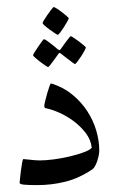

<svg xmlns="http://www.w3.org/2000/svg" viewBox="-20 -535 343 559"><path d="M269 -97.2Q269 -90.3 267.3 -82Q265.6 -73.7 262.9 -65.7Q260.3 -57.6 256.6 -51.3Q252.9 -44.9 249 -42Q209.5 -15.6 169.9 -5.9Q130.4 3.9 88.9 3.9Q64 3.9 50.5 2.7Q37.1 1.5 37.1 -2.9Q37.1 -4.4 38.3 -15.4Q39.6 -26.4 41 -38.8Q42.5 -51.3 44.4 -61.5Q46.4 -71.8 47.9 -71.8Q48.8 -71.8 54 -71.3Q59.1 -70.8 66.2 -70.1Q73.2 -69.3 81.1 -68.6Q88.9 -67.9 95.2 -67.9Q112.8 -67.9 136.7 -71Q160.6 -74.2 183.3 -79.6Q206.1 -85 223.9 -91.6Q241.7 -98.1 247.1 -105Q244.6 -128.4 229.2 -148.2Q213.9 -168 193.4 -183.1Q172.9 -198.2 150.6 -207.8Q128.4 -217.3 111.8 -220.2Q110.4 -221.2 109.6 -222.9Q108.9 -224.6 108.9 -226.1Q108.9 -230 111.6 -241Q114.3 -252 117.4 -263.2Q120.6 -274.4 123.8 -283.2Q127 -292 127.9 -292Q129.9 -292 132.8 -291Q166.5 -279.8 191.9 -258.5Q217.3 -237.3 234.4 -210.9Q251.5 -184.6 260.3 -154.8Q269 -125 269 -97.2ZM180.2 -481.9Q180.2 -480 175.8 -472.2Q171.4 -464.4 166 -455.8Q160.6 -447.3 155.3 -440.4Q149.9 -433.6 147.9 -433.6Q147 -433.6 139.9 -438.2Q132.8 -442.9 124.8 -448.7Q116.7 -454.6 110.4 -460.2Q104 -465.8 104 -467.8Q104 -469.7 108.6 -477.3Q113.3 -484.9 119.1 -493.2Q125 -501.5 130.1 -508.1Q135.3 -514.6 136.2 -514.6Q138.2 -514.6 145.5 -510Q152.8 -505.4 160.4 -499.5Q168 -493.7 174.1 -488.3Q180.2 -482.9 180.2 -481.9ZM230 -397Q230 -395 225.8 -387.2Q221.7 -379.4 216.1 -370.8Q210.4 -362.3 205.3 -355.5Q200.2 -348.6 198.2 -348.6Q197.3 -348.6 190.7 -353.3Q184.1 -357.9 176.8 -363.8Q168 -370.6 157.2 -378.9Q154.3 -381.3 153.1 -380.9Q151.9 -380.4 149.9 -377.9Q142.1 -367.7 136.2 -358.9Q130.9 -351.6 126.2 -345.7Q121.6 -339.8 120.1 -339.8Q118.7 -339.8 111.6 -344.5Q104.5 -349.1 96.7 -355.2Q88.9 -361.3 82.5 -366.9Q76.2 -372.6 76.2 -374Q76.2 -375.5 80.8 -383.1Q85.4 -390.6 91.1 -398.9Q96.7 -407.2 101.8 -414.1Q106.9 -420.9 107.9 -420.9Q110.4 -420.9 116.9 -416.3Q123.5 -411.6 130.4 -406.2Q138.7 -399.9 147.9 -391.6Q151.4 -389.2 152.8 -388.9Q154.3 -388.7 157.2 -392.6Q164.6 -402.8 170.4 -411.1Q175.8 -418 180.2 -423.8Q184.6 -429.7 186 -429.7Q187.5 -429.7 194.6 -425Q201.7 -420.4 209.5 -414.6Q217.3 -408.7 223.6 -403.3Q230 -397.9 230 -397Z"/></svg>

Font: Scheherazade Urdu
Style: Regular
Weight: 400
Designer: SIL International
Foundry: SIL International
Version: Version 1.005 (build 117/117)